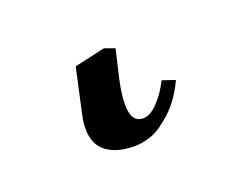

<svg xmlns="http://www.w3.org/2000/svg" viewBox="-46 2 423 331"><g transform="rotate(-20 165.5 167.5)"><path d="M106.9 91.8 163.1 79.1 182.1 85.9 169.9 138.2Q164.1 165 164.1 183.1Q164.1 215.8 186 215.8Q198.7 215.8 212.9 201.2Q227.1 186.5 237.8 165L261.2 172.9Q246.6 204.6 225.1 224.4Q203.6 244.1 187.3 250Q170.9 255.9 155.8 255.9Q123.5 255.9 104.7 241.9Q85.9 228 85.9 199.2Q85.9 187 88.9 173.8Z"/></g></svg>

Font: Linux Libertine G
Style: Italic
Weight: 400
Italic angle: -12°
Designer: Philipp H. Poll
Foundry: Philipp H. Poll
Version: Version 5.1.3